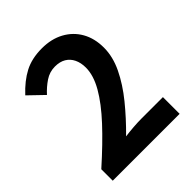

<svg xmlns="http://www.w3.org/2000/svg" viewBox="-208 -880 1007 1007"><g transform="rotate(-45 295.0 -377.0)"><path d="M43 0V-85Q144 -175 215.5 -252Q287 -329 325 -395.5Q363 -462 363 -519Q363 -555 350 -582Q337 -609 312.5 -623.5Q288 -638 252 -638Q212 -638 178.5 -615.5Q145 -593 117 -562L35 -641Q87 -697 141.5 -725.5Q196 -754 271 -754Q341 -754 393.5 -725.5Q446 -697 475 -646Q504 -595 504 -526Q504 -459 470.5 -389.5Q437 -320 381 -251Q325 -182 257 -115Q286 -119 319.5 -121.5Q353 -124 379 -124H539V0Z"/></g></svg>

Font: Noto Sans JP Thin
Style: Bold
Weight: 700
Version: Version 2.004-H2;hotconv 1.0.118;makeotfexe 2.5.65603